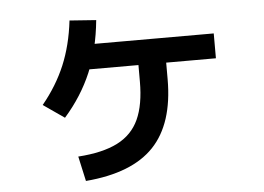

<svg xmlns="http://www.w3.org/2000/svg" viewBox="-49 -692 1098 800"><g transform="rotate(-5 500.0 -292.0)"><path d="M256 -60Q359 -67 421 -98.5Q483 -130 511 -191Q539 -252 539 -349V-472H655V-349Q655 -163 564 -67.5Q473 28 279 44ZM127 -287Q188 -361 222.5 -443Q257 -525 269 -628L380 -620Q368 -498 328 -403.5Q288 -309 215 -226ZM280 -418V-522H863V-418Z"/></g></svg>

Font: M PLUS 2 Thin SemiBold
Style: Regular
Weight: 600
Version: Version 1.001